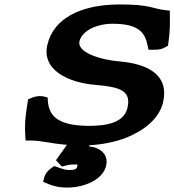

<svg xmlns="http://www.w3.org/2000/svg" viewBox="-20 -645 785 865"><path d="M327.7 106C325.9 113.7 321 121 294.2 121C275.9 121 269.7 118.8 240.1 108.6L224 103L208.3 114.3C192.9 125.4 182 141.3 178.2 158L174.4 174.3L190.2 180.9C217.2 192.2 242 200 282.9 200C359.8 200 443.5 165.1 458.3 101C469.9 50.7 431.3 18.6 380 14.5L383.5 9.2C439.9 6.1 498.8 -5 548.7 -24.6C631 -57.6 697.9 -111.8 714.7 -184.4C742.4 -304.5 650.9 -357 517.7 -368.4C427.2 -376 326.8 -410.5 337.9 -458.7C348.6 -505 413.5 -538 486.8 -538C611.1 -538 633.7 -494.4 645.7 -437.1L649.1 -421H666.3C672 -421 678.7 -420.8 686.5 -421.2C696.3 -421.8 708.7 -423.5 722 -430.9L736.7 -439.1L738.9 -454.2C745.7 -501.6 745.8 -530 745.3 -579.8L745.1 -596.9L728.2 -598.8C663.7 -606 659.4 -625 519.6 -625C507.6 -625 495.5 -624.7 483.5 -624C348.5 -617.2 221.9 -566.6 193.3 -442.6C167.5 -331 284.3 -272.7 412.1 -262.3C522.7 -253.2 571.7 -235.1 554.3 -159.5C542.6 -109 496.4 -81.8 402 -78.3C396.1 -78.1 390.2 -78 384.1 -78C259.7 -78 199.8 -110.3 195.5 -191.8L194.7 -205.5L181.9 -209.2C171.6 -212.1 161.1 -212.7 150.8 -211.6C141.5 -210.6 132.5 -208.2 124.1 -204.8L106.6 -197.6L103.8 -180.3C91.9 -106.9 90.9 -77.7 94.1 -29.9L95.3 -12H113.9C169.8 -12 201.8 1.2 281.6 7.4L232.2 76.8L258.5 105.4L276.3 100.9C293.3 96.5 299.5 96 320.8 96C330.4 96 330.4 94.5 327.7 106Z"/></svg>

Font: Linux Libertine Mono O 
Style: Mono Bold Oblique
Weight: 400
Italic angle: -13°
Designer: Philipp H. Poll
Foundry: Philipp H. Poll
Version: Version 5.1.7